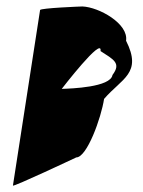

<svg xmlns="http://www.w3.org/2000/svg" viewBox="-20 -582 443 594"><path d="M20 -8C19 -2 216 -95 216 -95C249 -95 293 -217 302 -276C357 -340 421 -355 370 -456C378 -509 286 -560 235 -562C230 -562 105 -557 104 -551ZM171 -307C171 -307 298 -472 291 -424C331 -398 356 -387 328 -350C322 -312 200 -308 171 -307Z"/></svg>

Font: Ampere
Style: SCUltCndIta
Weight: 400
Version: Version 1